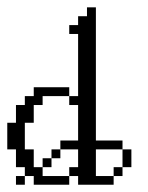

<svg xmlns="http://www.w3.org/2000/svg" viewBox="-20 -508 406 528"><path d="M23.9 0V-23.9H48.3V0ZM292.5 -23.9V-48.3H316.9V-23.9ZM97.2 -48.3V-72.8H121.6V-48.3ZM121.6 -72.8V-97.2H146V-72.8ZM316.9 -48.3V-97.2H341.3V-48.3ZM72.8 0V-23.9H48.3V-48.3H23.9V-97.2H0V-170.4H23.9V-219.2H48.3V-243.7H72.8V-268.1H170.4V-243.7H97.2V-219.2H72.8V-170.4H48.3V-97.2H72.8V-48.3H97.2V-23.9H170.4V0ZM194.8 0V-23.9H170.4V-48.3H194.8V-97.2H146V-121.6H194.8V-219.2H170.4V-243.7H194.8V-414.6H170.4V-439H194.8V-463.4H219.2V-487.8H243.7V-121.6H316.9V-97.2H243.7V-23.9H292.5V0Z"/></svg>

Font: FS Mondwest Regular
Style: Regular
Weight: 400
Designer: NZWStudios2024
Foundry: https://fontstruct.com
Version: Version 1.0